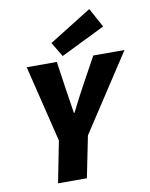

<svg xmlns="http://www.w3.org/2000/svg" viewBox="-97 -972 812 1042"><g transform="rotate(-10 309.0 -451.0)"><path d="M137 0H296L342 -228L618 -650H446L368 -508C340 -458 318 -414 292 -362H288C280 -414 274 -456 266 -506L245 -650H79L182 -228ZM282 -676 526 -796 468 -902 234 -756Z"/></g></svg>

Font: Source Sans Pro Black
Style: Italic
Weight: 900
Italic angle: -11°
Designer: Paul D. Hunt
Foundry: Adobe Systems Incorporated
Version: Version 3.006;hotconv 1.0.111;makeotfexe 2.5.65597